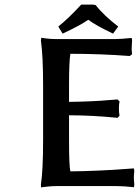

<svg xmlns="http://www.w3.org/2000/svg" viewBox="-20 -820 612 846"><path d="M284.2 -202.1Q284.2 -88.9 290 -64.9Q348.6 -65.4 418.5 -68.6Q488.3 -71.8 529.3 -75.2L569.8 -78.1L571.8 -66.9Q569.8 -51.3 569.8 -35.2Q569.8 -24.9 570.8 -18.1Q570.8 -16.6 571.3 -12Q571.8 -7.3 571.8 -4.9L569.8 4.9Q524.9 0 496.1 0H227.1Q212.4 0 195.8 1.5Q179.2 2.9 169.9 4.4L161.1 5.9L160.2 -5.9Q169.9 -72.3 169.9 -202.1V-445.8Q169.9 -571.8 160.2 -642.1L162.1 -653.8Q194.8 -647.9 227.1 -647.9H485.8Q515.1 -647.9 560.1 -652.8L562 -643.1Q560.1 -614.7 560.1 -606Q560.1 -596.7 562 -581.1L551.8 -573.2Q421.4 -583 290 -583Q284.2 -547.4 284.2 -445.8V-371.1Q390.6 -372.6 459 -378.9Q463.9 -379.4 478.8 -380.4Q493.7 -381.3 498 -381.8L506.8 -373Q503.9 -359.9 503.9 -341.8Q503.9 -323.2 506.8 -310.1L498 -300.8Q386.7 -312 284.2 -312ZM389.2 -799.8 400.9 -797.9Q440.4 -749 501 -703.1L478 -671.9Q400.9 -708.5 369.1 -732.9Q331.5 -707 255.9 -671.9L236.8 -703.1Q279.8 -736.8 337.9 -799.8Z"/></svg>

Font: Linear Smooth
Style: Bold
Weight: 700
Designer: Philipp H. Poll, Flanker
Foundry: Philipp H. Poll, reworked by Flanker
Version: Version 1.061 | FøM Fix